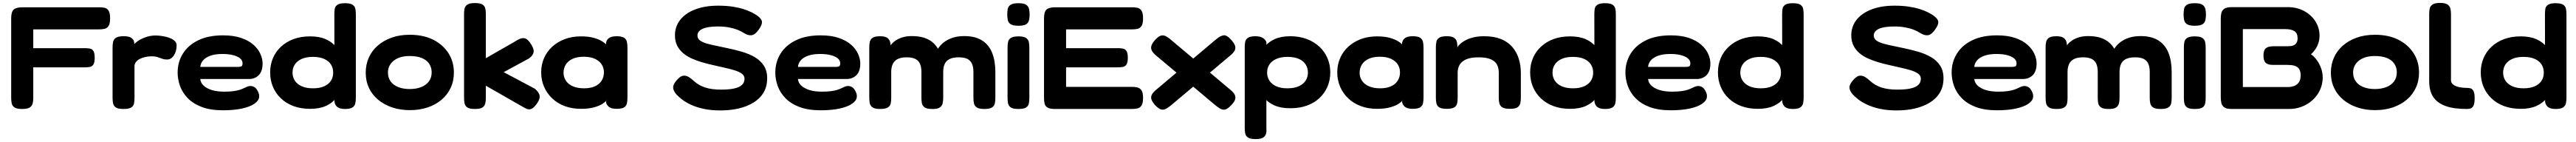

<svg xmlns="http://www.w3.org/2000/svg" viewBox="-20 -740 17735 976"><path d="M132 9Q96 9 80 -1.5Q64 -12 60.5 -30Q57 -48 57 -67V-614Q57 -658 74 -674Q91 -690 135 -690H663Q683 -690 700 -686.5Q717 -683 727.5 -667Q738 -651 738 -613Q738 -577 727 -561Q716 -545 698.5 -541.5Q681 -538 661 -538H209V-409H564Q584 -409 599.5 -406Q615 -403 623.5 -389Q632 -375 632 -342Q632 -310 623 -296.5Q614 -283 598.5 -280Q583 -277 563 -277H209V-66Q209 -47 205 -29.5Q201 -12 185 -1.5Q169 9 132 9Z M830 9Q793 9 777.5 -1.5Q762 -12 758.5 -30Q755 -48 755 -67V-416Q755 -436 759 -453Q763 -470 778.5 -480.5Q794 -491 831 -491Q866 -491 881.5 -481.5Q897 -472 901 -459.5Q905 -447 905 -438L893 -420Q897 -430 910.5 -443Q924 -456 945.5 -468Q967 -480 994 -488Q1021 -496 1052 -496Q1065 -496 1083 -494Q1101 -492 1121 -487.5Q1141 -483 1158 -475Q1175 -467 1185.5 -455.5Q1196 -444 1196 -428Q1196 -388 1177.5 -359.5Q1159 -331 1130 -331Q1113 -331 1102 -334.5Q1091 -338 1081 -342Q1071 -346 1058 -349.5Q1045 -353 1023 -353Q1000 -353 979 -348Q958 -343 941.5 -334.5Q925 -326 915.5 -313Q906 -300 906 -285V-65Q906 -46 902.5 -28.5Q899 -11 883 -1Q867 9 830 9Z M1516 18Q1429 18 1369.5 -4.5Q1310 -27 1273 -65Q1236 -103 1219.5 -149Q1203 -195 1203 -241Q1203 -314 1239.5 -372Q1276 -430 1345.5 -463.5Q1415 -497 1515 -497Q1589 -497 1641 -479Q1693 -461 1725.5 -432Q1758 -403 1773 -369Q1788 -335 1788 -304Q1788 -250 1761.5 -223.5Q1735 -197 1694 -197H1359Q1361 -172 1381 -152.5Q1401 -133 1437 -121.5Q1473 -110 1524 -110Q1561 -110 1587 -113.5Q1613 -117 1630 -122.5Q1647 -128 1659 -134Q1671 -140 1681 -144Q1691 -148 1703 -149Q1718 -149 1731 -141.5Q1744 -134 1754 -115Q1761 -102 1763 -92Q1765 -82 1764 -73Q1762 -48 1731.5 -27Q1701 -6 1646 6Q1591 18 1516 18ZM1359 -280H1616Q1632 -280 1641 -283.5Q1650 -287 1650 -305Q1650 -324 1634 -338Q1618 -352 1587 -360.5Q1556 -369 1511 -369Q1462 -369 1428.5 -357Q1395 -345 1378 -325Q1361 -305 1359 -280Z M2115 8Q2052 8 2001.5 -10.5Q1951 -29 1914.5 -63.5Q1878 -98 1859 -143.5Q1840 -189 1840 -243Q1840 -295 1859 -340Q1878 -385 1914.5 -419Q1951 -453 2001.5 -471.5Q2052 -490 2115 -490Q2179 -490 2223 -470.5Q2267 -451 2294 -417Q2321 -383 2333 -339Q2345 -295 2345 -245Q2346 -193 2334 -147Q2322 -101 2295 -66.5Q2268 -32 2224 -12Q2180 8 2115 8ZM2135 -133Q2181 -133 2212 -147Q2243 -161 2258.5 -185Q2274 -209 2274 -241Q2274 -273 2258.5 -297Q2243 -321 2212 -335Q2181 -349 2134 -349Q2088 -349 2057 -335Q2026 -321 2010 -297Q1994 -273 1994 -241Q1994 -210 2010 -185.5Q2026 -161 2057.5 -147Q2089 -133 2135 -133ZM2356 9Q2321 9 2304 -3.5Q2287 -16 2283 -40L2282 -642Q2282 -661 2284.5 -678.5Q2287 -696 2303 -707Q2319 -718 2355 -718Q2392 -718 2407.5 -707.5Q2423 -697 2426.5 -680Q2430 -663 2430 -643V-67Q2430 -48 2426.5 -30.5Q2423 -13 2407.5 -2Q2392 9 2356 9Z M2802 17Q2736 17 2680.5 -1.5Q2625 -20 2583.5 -54.5Q2542 -89 2520 -136Q2498 -183 2498 -240Q2498 -296 2519 -343.5Q2540 -391 2580 -426Q2620 -461 2675.5 -481Q2731 -501 2801 -501Q2895 -501 2962.5 -467Q3030 -433 3067.5 -374.5Q3105 -316 3105 -241Q3105 -183 3082.5 -135.5Q3060 -88 3019.5 -54Q2979 -20 2924 -1.5Q2869 17 2802 17ZM2801 -128Q2846 -128 2880 -141.5Q2914 -155 2933 -180.5Q2952 -206 2952 -243Q2952 -277 2934.5 -302.5Q2917 -328 2883.5 -341.5Q2850 -355 2800 -355Q2752 -355 2719 -340Q2686 -325 2668.5 -299.5Q2651 -274 2651 -242Q2651 -206 2669.5 -180.5Q2688 -155 2722 -141.5Q2756 -128 2801 -128Z M3663 -130Q3693 -104 3695.5 -80Q3698 -56 3673 -23Q3654 2 3638.5 8.5Q3623 15 3606.5 8Q3590 1 3565 -14L3325 -151V-66Q3325 -46 3321 -29Q3317 -12 3302 -1.5Q3287 9 3249 9Q3213 9 3197.5 -1.5Q3182 -12 3178.5 -29.5Q3175 -47 3175 -67V-644Q3175 -664 3178.5 -681Q3182 -698 3198 -708.5Q3214 -719 3250 -719Q3287 -719 3302.5 -708.5Q3318 -698 3321.5 -680.5Q3325 -663 3325 -643V-340L3521 -452Q3544 -467 3562 -474Q3580 -481 3596.5 -475.5Q3613 -470 3629 -447Q3657 -408 3654 -383.5Q3651 -359 3623 -339L3448 -244Z M4225 8Q4187 8 4170 -7.5Q4153 -23 4152 -43L4164 -61Q4155 -45 4132 -29Q4109 -13 4071 -2.5Q4033 8 3980 8Q3918 8 3867.5 -11Q3817 -30 3781 -64.5Q3745 -99 3725.5 -144.5Q3706 -190 3706 -243Q3706 -295 3725.5 -340Q3745 -385 3781.5 -418.5Q3818 -452 3868 -471Q3918 -490 3980 -490Q4031 -490 4067.5 -480Q4104 -470 4128 -454.5Q4152 -439 4163 -422L4152 -436Q4152 -461 4169.5 -476Q4187 -491 4226 -491Q4262 -491 4277.5 -480Q4293 -469 4296.5 -451Q4300 -433 4300 -413V-68Q4300 -49 4296.5 -31Q4293 -13 4277.5 -2.5Q4262 8 4225 8ZM4001 -133Q4046 -133 4076.5 -147Q4107 -161 4122.5 -186Q4138 -211 4138 -242Q4138 -274 4122 -298Q4106 -322 4075.5 -336Q4045 -350 3999 -350Q3954 -350 3923 -336Q3892 -322 3876 -297Q3860 -272 3860 -240Q3860 -210 3876 -185.5Q3892 -161 3924 -147Q3956 -133 4001 -133Z M4940 19Q4875 19 4824.5 8Q4774 -3 4736.5 -20.5Q4699 -38 4675 -57Q4651 -76 4637 -91Q4620 -111 4616 -128Q4612 -145 4620.5 -162Q4629 -179 4649 -199Q4669 -219 4687 -220Q4705 -221 4723 -210Q4741 -199 4760 -181Q4791 -153 4835.5 -138.5Q4880 -124 4944 -124Q5000 -124 5035.5 -132Q5071 -140 5088.5 -156.5Q5106 -173 5106 -199Q5106 -220 5087.5 -233.5Q5069 -247 5038.5 -256.5Q5008 -266 4969 -274.5Q4930 -283 4888 -293Q4851 -301 4813.5 -312Q4776 -323 4742.5 -338Q4709 -353 4683 -375Q4657 -397 4642 -427Q4627 -457 4627 -497Q4627 -558 4663.5 -604Q4700 -650 4767 -675.5Q4834 -701 4925 -701Q4982 -701 5026 -694Q5070 -687 5102 -676.5Q5134 -666 5156.5 -654.5Q5179 -643 5193 -633Q5224 -611 5226 -590.5Q5228 -570 5205 -538Q5180 -502 5156 -498Q5132 -494 5100 -514Q5080 -527 5055 -536.5Q5030 -546 4997.5 -552Q4965 -558 4921 -558Q4888 -558 4861.5 -554Q4835 -550 4817.5 -542Q4800 -534 4791 -522.5Q4782 -511 4782 -496Q4782 -475 4799.5 -462Q4817 -449 4847 -440.5Q4877 -432 4915 -424.5Q4953 -417 4993 -408Q5041 -398 5089 -384Q5137 -370 5176 -347.5Q5215 -325 5238.5 -289.5Q5262 -254 5262 -202Q5262 -146 5237.5 -104.5Q5213 -63 5168.5 -35.5Q5124 -8 5066 5.5Q5008 19 4940 19Z M5631 18Q5544 18 5484.5 -4.5Q5425 -27 5388 -65Q5351 -103 5334.5 -149Q5318 -195 5318 -241Q5318 -314 5354.5 -372Q5391 -430 5460.5 -463.5Q5530 -497 5630 -497Q5704 -497 5756 -479Q5808 -461 5840.5 -432Q5873 -403 5888 -369Q5903 -335 5903 -304Q5903 -250 5876.5 -223.5Q5850 -197 5809 -197H5474Q5476 -172 5496 -152.5Q5516 -133 5552 -121.5Q5588 -110 5639 -110Q5676 -110 5702 -113.5Q5728 -117 5745 -122.5Q5762 -128 5774 -134Q5786 -140 5796 -144Q5806 -148 5818 -149Q5833 -149 5846 -141.5Q5859 -134 5869 -115Q5876 -102 5878 -92Q5880 -82 5879 -73Q5877 -48 5846.5 -27Q5816 -6 5761 6Q5706 18 5631 18ZM5474 -280H5731Q5747 -280 5756 -283.5Q5765 -287 5765 -305Q5765 -324 5749 -338Q5733 -352 5702 -360.5Q5671 -369 5626 -369Q5577 -369 5543.5 -357Q5510 -345 5493 -325Q5476 -305 5474 -280Z M6040 9Q6003 9 5987.5 -2Q5972 -13 5968.5 -30Q5965 -47 5965 -67V-417Q5965 -437 5969 -453.5Q5973 -470 5988.5 -480.5Q6004 -491 6041 -491Q6079 -491 6095.5 -474.5Q6112 -458 6112 -425L6102 -411Q6107 -423 6118.5 -437Q6130 -451 6149.5 -463.5Q6169 -476 6196 -484Q6223 -492 6257 -492Q6305 -492 6339.5 -481.5Q6374 -471 6398 -451.5Q6422 -432 6438 -405Q6453 -429 6477.5 -448.5Q6502 -468 6537.5 -480Q6573 -492 6619 -492Q6694 -492 6741.5 -462Q6789 -432 6811 -376.5Q6833 -321 6833 -245V-66Q6833 -47 6829.5 -29.5Q6826 -12 6810 -1.5Q6794 9 6757 9Q6720 9 6704.5 -2Q6689 -13 6685.5 -30.5Q6682 -48 6682 -67V-246Q6682 -277 6673 -299.5Q6664 -322 6642.5 -334Q6621 -346 6581 -346Q6541 -346 6517.5 -334Q6494 -322 6484 -300Q6474 -278 6474 -245V-66Q6474 -47 6470 -29.5Q6466 -12 6450 -1Q6434 10 6397 9Q6361 9 6345.5 -2.5Q6330 -14 6327 -31Q6324 -48 6324 -67V-246Q6324 -277 6315 -299.5Q6306 -322 6284 -334Q6262 -346 6223 -346Q6181 -346 6158 -333Q6135 -320 6125.5 -297.5Q6116 -275 6116 -246V-66Q6116 -46 6112.5 -29Q6109 -12 6093 -1.5Q6077 9 6040 9Z M6991 9Q6955 9 6939.5 -1.5Q6924 -12 6920.5 -29.5Q6917 -47 6917 -66V-415Q6917 -435 6920.5 -452Q6924 -469 6940 -479.5Q6956 -490 6992 -490Q7029 -490 7044.5 -479Q7060 -468 7063.5 -451Q7067 -434 7067 -413V-65Q7067 -46 7063.5 -28.5Q7060 -11 7044.5 -1Q7029 9 6991 9ZM6991 -563Q6954 -563 6938 -574Q6922 -585 6918.5 -603Q6915 -621 6915 -641Q6915 -662 6918.5 -679.5Q6922 -697 6938.5 -707.5Q6955 -718 6992 -718Q7030 -718 7045.5 -707Q7061 -696 7065 -678Q7069 -660 7069 -640Q7069 -620 7065 -602Q7061 -584 7045.5 -573.5Q7030 -563 6991 -563Z M7243 9Q7207 9 7191 -1.5Q7175 -12 7171.5 -30Q7168 -48 7168 -67V-614Q7168 -658 7185 -674Q7202 -690 7246 -690H7774Q7794 -690 7811 -686.5Q7828 -683 7839 -667Q7850 -651 7850 -613Q7850 -577 7839 -561Q7828 -545 7810.5 -541.5Q7793 -538 7773 -538H7320V-409H7676Q7696 -409 7711.5 -406Q7727 -403 7736 -389Q7745 -375 7745 -342Q7745 -311 7736 -297Q7727 -283 7711 -280Q7695 -277 7674 -277H7320V-143H7774Q7794 -143 7811 -139Q7828 -135 7839 -119.5Q7850 -104 7850 -66Q7850 -30 7839 -14Q7828 2 7810.5 5.5Q7793 9 7773 9Z M8456 -467Q8477 -444 8483 -426.5Q8489 -409 8481 -393Q8473 -377 8451 -359L8040 -14Q8018 4 8001.5 10.5Q7985 17 7969.5 10.5Q7954 4 7934 -16Q7914 -39 7908 -56Q7902 -73 7910.5 -89.5Q7919 -106 7940 -123L8352 -469Q8385 -496 8406.5 -497.5Q8428 -499 8456 -467ZM7934 -467Q7954 -488 7969.5 -494Q7985 -500 8001.5 -493.5Q8018 -487 8039 -469L8451 -123Q8473 -105 8481 -89Q8489 -73 8483.5 -55.5Q8478 -38 8456 -16Q8436 5 8420.5 11Q8405 17 8389 10.5Q8373 4 8351 -14L7939 -359Q7918 -377 7910 -393Q7902 -409 7908 -427Q7914 -445 7934 -467Z M8864 4Q8799 4 8754.5 -15.5Q8710 -35 8683.5 -69Q8657 -103 8645 -148.5Q8633 -194 8633 -246Q8634 -295 8646 -339Q8658 -383 8685 -417Q8712 -451 8756 -471Q8800 -491 8864 -491Q8926 -491 8976.5 -472Q9027 -453 9063.5 -419.5Q9100 -386 9119.5 -340.5Q9139 -295 9139 -243Q9139 -189 9119.5 -144Q9100 -99 9064 -65.5Q9028 -32 8977.5 -14Q8927 4 8864 4ZM8625 216Q8589 216 8573 205.5Q8557 195 8553.5 178Q8550 161 8550 142V-416Q8550 -435 8553 -452Q8556 -469 8572 -480Q8588 -491 8624 -491Q8652 -491 8671.5 -481Q8691 -471 8699 -451V141Q8701 160 8697 177.5Q8693 195 8677 205.5Q8661 216 8625 216ZM8843 -133Q8890 -133 8921.5 -147Q8953 -161 8969 -185.5Q8985 -210 8985 -241Q8985 -273 8969 -297.5Q8953 -322 8922 -335.5Q8891 -349 8844 -349Q8799 -349 8767.5 -335Q8736 -321 8720 -297Q8704 -273 8704 -241Q8704 -210 8720 -185.5Q8736 -161 8767 -147Q8798 -133 8843 -133Z M9706 8Q9668 8 9651 -7.5Q9634 -23 9633 -43L9645 -61Q9636 -45 9613 -29Q9590 -13 9552 -2.5Q9514 8 9461 8Q9399 8 9348.5 -11Q9298 -30 9262 -64.5Q9226 -99 9206.5 -144.5Q9187 -190 9187 -243Q9187 -295 9206.5 -340Q9226 -385 9262.5 -418.5Q9299 -452 9349 -471Q9399 -490 9461 -490Q9512 -490 9548.5 -480Q9585 -470 9609 -454.5Q9633 -439 9644 -422L9633 -436Q9633 -461 9650.5 -476Q9668 -491 9707 -491Q9743 -491 9758.5 -480Q9774 -469 9777.5 -451Q9781 -433 9781 -413V-68Q9781 -49 9777.5 -31Q9774 -13 9758.5 -2.5Q9743 8 9706 8ZM9482 -133Q9527 -133 9557.5 -147Q9588 -161 9603.5 -186Q9619 -211 9619 -242Q9619 -274 9603 -298Q9587 -322 9556.5 -336Q9526 -350 9480 -350Q9435 -350 9404 -336Q9373 -322 9357 -297Q9341 -272 9341 -240Q9341 -210 9357 -185.5Q9373 -161 9405 -147Q9437 -133 9482 -133Z M9941 8Q9904 8 9888.5 -2.5Q9873 -13 9869.5 -30.5Q9866 -48 9866 -67V-419Q9866 -438 9870 -454.5Q9874 -471 9889.5 -481Q9905 -491 9942 -491Q9974 -491 9989 -481.5Q10004 -472 10008.5 -459Q10013 -446 10013 -435Q10013 -424 10015 -421L10010 -400Q10011 -414 10025 -429.5Q10039 -445 10063.5 -459.5Q10088 -474 10122 -482.5Q10156 -491 10199 -491Q10265 -491 10313 -472Q10361 -453 10391.5 -418Q10422 -383 10436.5 -337Q10451 -291 10451 -238V-66Q10451 -47 10447 -30Q10443 -13 10428 -2.5Q10413 8 10376 8Q10339 8 10323 -2.5Q10307 -13 10303 -30.5Q10299 -48 10299 -67V-242Q10299 -272 10287 -295.5Q10275 -319 10244.5 -332.5Q10214 -346 10160 -346Q10106 -346 10074.5 -332Q10043 -318 10029.5 -294.5Q10016 -271 10016 -242V-66Q10016 -47 10012.5 -30Q10009 -13 9993.5 -2.5Q9978 8 9941 8Z M10790 8Q10727 8 10676.5 -10.5Q10626 -29 10589.5 -63.5Q10553 -98 10534 -143.5Q10515 -189 10515 -243Q10515 -295 10534 -340Q10553 -385 10589.5 -419Q10626 -453 10676.5 -471.5Q10727 -490 10790 -490Q10854 -490 10898 -470.5Q10942 -451 10969 -417Q10996 -383 11008 -339Q11020 -295 11020 -245Q11021 -193 11009 -147Q10997 -101 10970 -66.5Q10943 -32 10899 -12Q10855 8 10790 8ZM10810 -133Q10856 -133 10887 -147Q10918 -161 10933.5 -185Q10949 -209 10949 -241Q10949 -273 10933.5 -297Q10918 -321 10887 -335Q10856 -349 10809 -349Q10763 -349 10732 -335Q10701 -321 10685 -297Q10669 -273 10669 -241Q10669 -210 10685 -185.5Q10701 -161 10732.5 -147Q10764 -133 10810 -133ZM11031 9Q10996 9 10979 -3.5Q10962 -16 10958 -40L10957 -642Q10957 -661 10959.5 -678.5Q10962 -696 10978 -707Q10994 -718 11030 -718Q11067 -718 11082.5 -707.5Q11098 -697 11101.5 -680Q11105 -663 11105 -643V-67Q11105 -48 11101.5 -30.5Q11098 -13 11082.5 -2Q11067 9 11031 9Z M11484 18Q11397 18 11337.5 -4.5Q11278 -27 11241 -65Q11204 -103 11187.5 -149Q11171 -195 11171 -241Q11171 -314 11207.5 -372Q11244 -430 11313.5 -463.5Q11383 -497 11483 -497Q11557 -497 11609 -479Q11661 -461 11693.5 -432Q11726 -403 11741 -369Q11756 -335 11756 -304Q11756 -250 11729.5 -223.5Q11703 -197 11662 -197H11327Q11329 -172 11349 -152.5Q11369 -133 11405 -121.5Q11441 -110 11492 -110Q11529 -110 11555 -113.5Q11581 -117 11598 -122.5Q11615 -128 11627 -134Q11639 -140 11649 -144Q11659 -148 11671 -149Q11686 -149 11699 -141.5Q11712 -134 11722 -115Q11729 -102 11731 -92Q11733 -82 11732 -73Q11730 -48 11699.5 -27Q11669 -6 11614 6Q11559 18 11484 18ZM11327 -280H11584Q11600 -280 11609 -283.5Q11618 -287 11618 -305Q11618 -324 11602 -338Q11586 -352 11555 -360.5Q11524 -369 11479 -369Q11430 -369 11396.5 -357Q11363 -345 11346 -325Q11329 -305 11327 -280Z M12083 8Q12020 8 11969.5 -10.5Q11919 -29 11882.5 -63.5Q11846 -98 11827 -143.5Q11808 -189 11808 -243Q11808 -295 11827 -340Q11846 -385 11882.5 -419Q11919 -453 11969.5 -471.5Q12020 -490 12083 -490Q12147 -490 12191 -470.5Q12235 -451 12262 -417Q12289 -383 12301 -339Q12313 -295 12313 -245Q12314 -193 12302 -147Q12290 -101 12263 -66.5Q12236 -32 12192 -12Q12148 8 12083 8ZM12103 -133Q12149 -133 12180 -147Q12211 -161 12226.5 -185Q12242 -209 12242 -241Q12242 -273 12226.5 -297Q12211 -321 12180 -335Q12149 -349 12102 -349Q12056 -349 12025 -335Q11994 -321 11978 -297Q11962 -273 11962 -241Q11962 -210 11978 -185.5Q11994 -161 12025.5 -147Q12057 -133 12103 -133ZM12324 9Q12289 9 12272 -3.5Q12255 -16 12251 -40L12250 -642Q12250 -661 12252.5 -678.5Q12255 -696 12271 -707Q12287 -718 12323 -718Q12360 -718 12375.5 -707.5Q12391 -697 12394.5 -680Q12398 -663 12398 -643V-67Q12398 -48 12394.5 -30.5Q12391 -13 12375.5 -2Q12360 9 12324 9Z M13039 19Q12974 19 12923.5 8Q12873 -3 12835.5 -20.5Q12798 -38 12774 -57Q12750 -76 12736 -91Q12719 -111 12715 -128Q12711 -145 12719.5 -162Q12728 -179 12748 -199Q12768 -219 12786 -220Q12804 -221 12822 -210Q12840 -199 12859 -181Q12890 -153 12934.5 -138.5Q12979 -124 13043 -124Q13099 -124 13134.5 -132Q13170 -140 13187.5 -156.5Q13205 -173 13205 -199Q13205 -220 13186.5 -233.5Q13168 -247 13137.5 -256.5Q13107 -266 13068 -274.5Q13029 -283 12987 -293Q12950 -301 12912.5 -312Q12875 -323 12841.5 -338Q12808 -353 12782 -375Q12756 -397 12741 -427Q12726 -457 12726 -497Q12726 -558 12762.5 -604Q12799 -650 12866 -675.5Q12933 -701 13024 -701Q13081 -701 13125 -694Q13169 -687 13201 -676.5Q13233 -666 13255.5 -654.5Q13278 -643 13292 -633Q13323 -611 13325 -590.5Q13327 -570 13304 -538Q13279 -502 13255 -498Q13231 -494 13199 -514Q13179 -527 13154 -536.5Q13129 -546 13096.5 -552Q13064 -558 13020 -558Q12987 -558 12960.5 -554Q12934 -550 12916.5 -542Q12899 -534 12890 -522.5Q12881 -511 12881 -496Q12881 -475 12898.5 -462Q12916 -449 12946 -440.5Q12976 -432 13014 -424.5Q13052 -417 13092 -408Q13140 -398 13188 -384Q13236 -370 13275 -347.5Q13314 -325 13337.5 -289.5Q13361 -254 13361 -202Q13361 -146 13336.5 -104.5Q13312 -63 13267.5 -35.5Q13223 -8 13165 5.5Q13107 19 13039 19Z M13730 18Q13643 18 13583.5 -4.5Q13524 -27 13487 -65Q13450 -103 13433.5 -149Q13417 -195 13417 -241Q13417 -314 13453.5 -372Q13490 -430 13559.5 -463.5Q13629 -497 13729 -497Q13803 -497 13855 -479Q13907 -461 13939.5 -432Q13972 -403 13987 -369Q14002 -335 14002 -304Q14002 -250 13975.5 -223.5Q13949 -197 13908 -197H13573Q13575 -172 13595 -152.5Q13615 -133 13651 -121.5Q13687 -110 13738 -110Q13775 -110 13801 -113.5Q13827 -117 13844 -122.5Q13861 -128 13873 -134Q13885 -140 13895 -144Q13905 -148 13917 -149Q13932 -149 13945 -141.5Q13958 -134 13968 -115Q13975 -102 13977 -92Q13979 -82 13978 -73Q13976 -48 13945.5 -27Q13915 -6 13860 6Q13805 18 13730 18ZM13573 -280H13830Q13846 -280 13855 -283.5Q13864 -287 13864 -305Q13864 -324 13848 -338Q13832 -352 13801 -360.5Q13770 -369 13725 -369Q13676 -369 13642.5 -357Q13609 -345 13592 -325Q13575 -305 13573 -280Z M14139 9Q14102 9 14086.5 -2Q14071 -13 14067.5 -30Q14064 -47 14064 -67V-417Q14064 -437 14068 -453.5Q14072 -470 14087.5 -480.5Q14103 -491 14140 -491Q14178 -491 14194.5 -474.5Q14211 -458 14211 -425L14201 -411Q14206 -423 14217.5 -437Q14229 -451 14248.5 -463.5Q14268 -476 14295 -484Q14322 -492 14356 -492Q14404 -492 14438.5 -481.5Q14473 -471 14497 -451.5Q14521 -432 14537 -405Q14552 -429 14576.5 -448.5Q14601 -468 14636.5 -480Q14672 -492 14718 -492Q14793 -492 14840.5 -462Q14888 -432 14910 -376.5Q14932 -321 14932 -245V-66Q14932 -47 14928.5 -29.5Q14925 -12 14909 -1.5Q14893 9 14856 9Q14819 9 14803.5 -2Q14788 -13 14784.5 -30.5Q14781 -48 14781 -67V-246Q14781 -277 14772 -299.5Q14763 -322 14741.5 -334Q14720 -346 14680 -346Q14640 -346 14616.5 -334Q14593 -322 14583 -300Q14573 -278 14573 -245V-66Q14573 -47 14569 -29.5Q14565 -12 14549 -1Q14533 10 14496 9Q14460 9 14444.5 -2.5Q14429 -14 14426 -31Q14423 -48 14423 -67V-246Q14423 -277 14414 -299.5Q14405 -322 14383 -334Q14361 -346 14322 -346Q14280 -346 14257 -333Q14234 -320 14224.5 -297.5Q14215 -275 14215 -246V-66Q14215 -46 14211.5 -29Q14208 -12 14192 -1.5Q14176 9 14139 9Z M15090 9Q15054 9 15038.5 -1.5Q15023 -12 15019.5 -29.5Q15016 -47 15016 -66V-415Q15016 -435 15019.5 -452Q15023 -469 15039 -479.5Q15055 -490 15091 -490Q15128 -490 15143.5 -479Q15159 -468 15162.5 -451Q15166 -434 15166 -413V-65Q15166 -46 15162.5 -28.5Q15159 -11 15143.5 -1Q15128 9 15090 9ZM15090 -563Q15053 -563 15037 -574Q15021 -585 15017.5 -603Q15014 -621 15014 -641Q15014 -662 15017.5 -679.5Q15021 -697 15037.5 -707.5Q15054 -718 15091 -718Q15129 -718 15144.5 -707Q15160 -696 15164 -678Q15168 -660 15168 -640Q15168 -620 15164 -602Q15160 -584 15144.5 -573.5Q15129 -563 15090 -563Z M15345 9Q15309 9 15293.5 -2.5Q15278 -14 15274 -32.5Q15270 -51 15270 -71V-613Q15270 -633 15274 -650.5Q15278 -668 15294 -679.5Q15310 -691 15346 -691H15731Q15793 -691 15842.5 -665Q15892 -639 15921 -594Q15950 -549 15950 -494Q15950 -465 15941 -440.5Q15932 -416 15918.5 -397.5Q15905 -379 15891 -367Q15912 -353 15930.5 -328Q15949 -303 15960.5 -271.5Q15972 -240 15972 -205Q15971 -159 15952.5 -120Q15934 -81 15902 -52Q15870 -23 15828.5 -7Q15787 9 15741 9ZM15422 -142H15737Q15754 -142 15773.5 -148.5Q15793 -155 15806.5 -172.5Q15820 -190 15820 -222Q15820 -243 15814 -257Q15808 -271 15797.5 -278.5Q15787 -286 15775 -289Q15763 -292 15750 -293Q15737 -294 15726 -294H15628Q15594 -294 15579 -308.5Q15564 -323 15564 -359Q15564 -394 15580 -408Q15596 -422 15632 -422H15726Q15737 -422 15749.5 -423Q15762 -424 15773 -429Q15784 -434 15791.5 -445.5Q15799 -457 15799 -477Q15799 -511 15777.5 -525.5Q15756 -540 15713 -540H15422Z M16332 17Q16266 17 16210.5 -1.5Q16155 -20 16113.5 -54.5Q16072 -89 16050 -136Q16028 -183 16028 -240Q16028 -296 16049 -343.5Q16070 -391 16110 -426Q16150 -461 16205.5 -481Q16261 -501 16331 -501Q16425 -501 16492.5 -467Q16560 -433 16597.5 -374.5Q16635 -316 16635 -241Q16635 -183 16612.5 -135.5Q16590 -88 16549.5 -54Q16509 -20 16454 -1.5Q16399 17 16332 17ZM16331 -128Q16376 -128 16410 -141.5Q16444 -155 16463 -180.5Q16482 -206 16482 -243Q16482 -277 16464.5 -302.5Q16447 -328 16413.5 -341.5Q16380 -355 16330 -355Q16282 -355 16249 -340Q16216 -325 16198.5 -299.5Q16181 -274 16181 -242Q16181 -206 16199.5 -180.5Q16218 -155 16252 -141.5Q16286 -128 16331 -128Z M16963 9Q16924 9 16886.5 4.5Q16849 0 16816 -12Q16783 -24 16758 -45Q16733 -66 16719 -99.5Q16705 -133 16705 -182V-644Q16705 -664 16708.5 -681Q16712 -698 16728 -709Q16744 -720 16780 -720Q16816 -720 16831.5 -709Q16847 -698 16851 -681Q16855 -664 16855 -644V-189Q16855 -173 16866 -162.5Q16877 -152 16894 -146Q16911 -140 16929.5 -138Q16948 -136 16963 -136Q16976 -136 16988.5 -133Q17001 -130 17009.5 -115Q17018 -100 17018 -65Q17018 -29 17009.5 -13Q17001 3 16988 6Q16975 9 16963 9Z M17335 8Q17272 8 17221.5 -10.5Q17171 -29 17134.5 -63.5Q17098 -98 17079 -143.5Q17060 -189 17060 -243Q17060 -295 17079 -340Q17098 -385 17134.5 -419Q17171 -453 17221.5 -471.5Q17272 -490 17335 -490Q17399 -490 17443 -470.5Q17487 -451 17514 -417Q17541 -383 17553 -339Q17565 -295 17565 -245Q17566 -193 17554 -147Q17542 -101 17515 -66.5Q17488 -32 17444 -12Q17400 8 17335 8ZM17355 -133Q17401 -133 17432 -147Q17463 -161 17478.5 -185Q17494 -209 17494 -241Q17494 -273 17478.5 -297Q17463 -321 17432 -335Q17401 -349 17354 -349Q17308 -349 17277 -335Q17246 -321 17230 -297Q17214 -273 17214 -241Q17214 -210 17230 -185.5Q17246 -161 17277.5 -147Q17309 -133 17355 -133ZM17576 9Q17541 9 17524 -3.5Q17507 -16 17503 -40L17502 -642Q17502 -661 17504.5 -678.5Q17507 -696 17523 -707Q17539 -718 17575 -718Q17612 -718 17627.5 -707.5Q17643 -697 17646.5 -680Q17650 -663 17650 -643V-67Q17650 -48 17646.5 -30.5Q17643 -13 17627.5 -2Q17612 9 17576 9Z"/></svg>

Font: Fredoka SemiExpanded SemiBold
Style: Regular
Weight: 600
Width: 6
Designer: Ben Nathan
Foundry: Milena B. Brandão, Ben Nathan
Version: Version 2.001